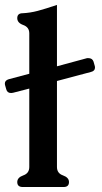

<svg xmlns="http://www.w3.org/2000/svg" viewBox="-27 -749 415 779"><path d="M204.1 -729V-480L326.7 -513.2H331.1Q347.7 -513.2 352.5 -499L357.9 -480Q358.4 -477.1 358.4 -474.6Q358.4 -460.9 341.8 -457L204.1 -420.4V-71.3Q204.1 -45.9 228.5 -37.4Q252.9 -28.8 252.9 -10.3Q252.9 9.8 231 9.8H65.4Q43 9.8 43 -10.3Q43 -28.8 67.4 -37.4Q91.8 -45.9 91.8 -71.3V-389.6L25.9 -372.6Q21.5 -371.6 18.1 -371.6Q2.4 -371.6 -1.5 -386.2L-6.8 -404.8Q-7.3 -407.7 -7.3 -410.2Q-7.3 -422.9 8.8 -427.7L91.8 -449.7V-613.8Q91.8 -638.7 67.4 -647.5Q43 -656.2 43 -675.3Q43 -695.3 64.9 -695.3Q95.2 -696.8 125.7 -704.8Q156.2 -712.9 204.1 -729Z"/></svg>

Font: Caudex
Style: Bold
Weight: 700
Version: Version 1.01